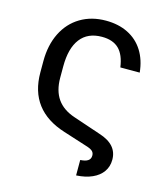

<svg xmlns="http://www.w3.org/2000/svg" viewBox="-129 -817 963 1103"><g transform="rotate(15 352.0 -265.5)"><path d="M488.3 52.7Q488.3 37.6 479.5 28.1Q470.7 18.6 448.2 10.7L298.8 -37.1Q188 -71.8 132.1 -145.5Q76.2 -219.2 76.2 -332V-399.4Q76.2 -494.1 111.8 -566.2Q147.5 -638.2 212.9 -677.5Q278.3 -716.8 364.3 -716.8Q439 -716.8 495.8 -688.5Q552.7 -660.2 586.7 -606.4Q620.6 -552.7 627.9 -478.5H512.7Q502.4 -552.2 466.8 -586.7Q431.2 -621.1 366.2 -621.1Q281.7 -621.1 238 -564.2Q194.3 -507.3 194.3 -399.4V-332Q194.3 -254.9 228.5 -206.1Q262.7 -157.2 333 -133.8L495.1 -79.1Q550.8 -61.5 578.1 -30.5Q605.5 0.5 605.5 45.9Q605.5 86.4 584.2 116.9Q563 147.5 522.9 165.5Q482.9 183.6 427.7 186.5V94.7Q458 93.3 473.1 83Q488.3 72.8 488.3 52.7Z"/></g></svg>

Font: Pretendard GOV Medium
Style: Regular
Weight: 500
Designer: Base glyphs from Inter by Rasmus Andersson; Hangeul glyphs from Noto Sans CJK(Source Han Sans) by Jang Soo-young and Kan
Foundry: Kil Hyung-jin
Version: Version 1.309